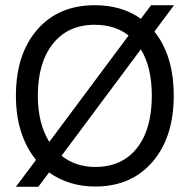

<svg xmlns="http://www.w3.org/2000/svg" viewBox="-20 -707 715 736"><path d="M646 -340Q646 -181 564.5 -86.5Q483 8 345 8Q244 8 168 -46L127 9H41L118 -94Q41 -190 41 -340Q41 -499 122.5 -593Q204 -687 343 -687Q448 -687 520 -635L559 -687H647L572 -586Q646 -493 646 -340ZM125 -340Q125 -234 169 -163L473 -571Q421 -612 343 -612Q241 -612 183 -539.5Q125 -467 125 -340ZM345 -67Q448 -67 505 -139.5Q562 -212 562 -340Q562 -449 520 -518L216 -110Q270 -67 345 -67Z"/></svg>

Font: Hind Madurai
Style: Regular
Weight: 400
Designer: Jyotish Sonowal
Foundry: Indian Type Foundry
Version: Version 1.001;PS 1.0;hotconv 1.0.86;makeotf.lib2.5.63406; tt